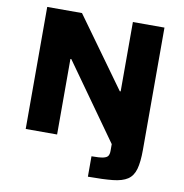

<svg xmlns="http://www.w3.org/2000/svg" viewBox="-94 -777 1020 1066"><g transform="rotate(10 416.0 -243.5)"><path d="M472 201V86Q516 86 537 81.5Q558 77 564.5 66.5Q571 56 571 38V0L268 -426H263V0H86V-688H282L564 -297H569V-688H747V1Q747 70 735.5 110.5Q724 151 694.5 170.5Q665 190 611.5 195.5Q558 201 472 201Z"/></g></svg>

Font: Saira Expanded
Style: Bold
Weight: 700
Width: 7
Designer: Hector Gatti with collaboration of the Omnibus-Type team
Foundry: Omnibus-Type
Version: Version 1.100; ttfautohint (v1.8.3)